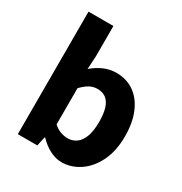

<svg xmlns="http://www.w3.org/2000/svg" viewBox="-187 -934 1024 1083"><g transform="rotate(30 325.5 -392.0)"><path d="M368 14Q331 14 292.5 -5Q254 -24 220 -60H216L203 0H76V-798H238V-602L233 -515Q266 -544 305 -561Q344 -578 385 -578Q453 -578 502.5 -543Q552 -508 579 -443.5Q606 -379 606 -292Q606 -195 572 -126.5Q538 -58 483.5 -22Q429 14 368 14ZM331 -120Q361 -120 386 -137.5Q411 -155 425 -192.5Q439 -230 439 -289Q439 -341 428.5 -375.5Q418 -410 396 -428Q374 -446 338 -446Q311 -446 287.5 -433Q264 -420 238 -393V-157Q261 -136 285.5 -128Q310 -120 331 -120Z"/></g></svg>

Font: Noto Sans KR Thin ExtraBold
Style: Regular
Weight: 800
Version: Version 2.004-H2;hotconv 1.0.118;makeotfexe 2.5.65603